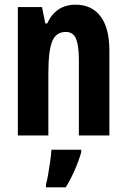

<svg xmlns="http://www.w3.org/2000/svg" viewBox="-20 -577 541 818"><path d="M302 -557Q371 -557 408.5 -507Q446 -457 446 -362V0H316V-324Q316 -382 304 -411.5Q292 -441 260 -441Q219 -441 202.5 -401Q186 -361 186 -263V0H56V-547H159L173 -477H181Q218 -557 302 -557ZM326 72Q315 110 297.5 149.5Q280 189 260 221H176V208Q181 191 185.5 164Q190 137 194 109Q198 81 199 61H326Z"/></svg>

Font: Noto Sans ExtraCondensed
Style: Bold
Weight: 700
Width: 2
Designer: Monotype Design Team
Foundry: Monotype Imaging Inc.
Version: Version 2.013; ttfautohint (v1.8.4.7-5d5b)